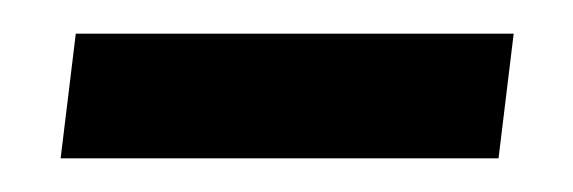

<svg xmlns="http://www.w3.org/2000/svg" viewBox="-20 -788 340 114"><path d="M285 -768 276 -694H16L25 -768Z"/></svg>

Font: Koeln Type Serif
Style: Italic
Weight: 400
Italic angle: -8°
Designer: Eben Sorkin
Foundry: Eben Sorkin
Version: Version 2.002